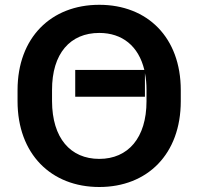

<svg xmlns="http://www.w3.org/2000/svg" viewBox="-20 -749 806 780"><path d="M383.3 10.7C578.6 10.7 714.4 -122.6 714.4 -337.9V-382.8C714.4 -596.7 579.1 -729.5 383.3 -729.5C187.5 -729.5 51.3 -596.2 51.3 -382.8V-337.9C51.3 -123.5 187.5 10.7 383.3 10.7ZM285.6 -356H568.8V-452.1C573.2 -430.7 575.2 -407.7 575.2 -382.8V-337.9C575.2 -188.5 500 -103.5 383.3 -103.5C266.1 -103.5 191.9 -188 191.4 -337.9V-382.8C190.9 -532.2 265.6 -615.2 383.3 -615.2C476.6 -615.2 543 -562 566.4 -464.8H285.6Z"/></svg>

Font: Winston SemiBold
Style: Regular
Weight: 600
Designer: Vernon Adams, Kim Jin-seong, David Berlow, Cristiano Sobral
Foundry: The Winston Project Authors
Version: Version 3.004